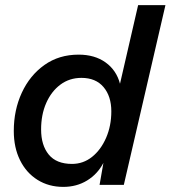

<svg xmlns="http://www.w3.org/2000/svg" viewBox="-20 -724 668 752"><path d="M228 8Q171 8 127 -19.5Q83 -47 58.5 -96.5Q34 -146 34 -211Q34 -293 65.5 -361Q97 -429 154 -469.5Q211 -510 288 -510Q351 -510 393.5 -479.5Q436 -449 450 -396L521 -704H628L465 0H370L385 -86Q362 -42 321 -17Q280 8 228 8ZM262 -82Q306 -82 340.5 -109.5Q375 -137 395.5 -184Q416 -231 416 -288Q416 -347 385.5 -383Q355 -419 299 -419Q252 -419 216.5 -392.5Q181 -366 161 -320.5Q141 -275 141 -217Q141 -155 171 -118.5Q201 -82 262 -82Z"/></svg>

Font: Prodigy Sans Medium
Style: Italic
Weight: 500
Italic angle: -13°
Designer: Wei Huang
Foundry: Wei Huang
Version: Version 1.003; ttfautohint (v1.8.3)